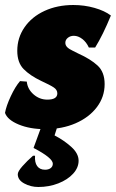

<svg xmlns="http://www.w3.org/2000/svg" viewBox="-27 -504 463 767"><path d="M162 -106Q202 -106 202 -131Q202 -145 188 -154.5Q174 -164 137 -181Q93 -202 67.5 -228Q42 -254 42 -301Q42 -353 71 -395Q100 -437 151 -460.5Q202 -484 266 -484Q310 -484 350.5 -472.5Q391 -461 416 -442Q384 -364 353 -314H328Q318 -336 301.5 -348.5Q285 -361 268 -361Q254 -361 244 -353Q234 -345 234 -333Q234 -323 241.5 -315.5Q249 -308 264 -301L286 -290Q335 -268 363 -242Q391 -216 391 -168Q391 -117 360 -76Q329 -35 275 -11.5Q221 12 153 12Q93 12 48 -6.5Q3 -25 -7 -53Q-2 -81 16 -119.5Q34 -158 53 -180L80 -178Q83 -148 107 -127Q131 -106 162 -106ZM214 -36 191 37Q228 56 257.5 82.5Q287 109 287 138Q287 166 265 190Q243 214 206 228.5Q169 243 126 243Q96 243 70 229Q44 215 44 192Q44 181 62.5 160Q81 139 105 118H113Q111 145 121.5 159.5Q132 174 153 174Q167 174 175.5 167.5Q184 161 184 150Q184 127 107 87L152 -36Z"/></svg>

Font: Alegreya Black
Style: Italic
Weight: 900
Italic angle: -7°
Designer: Juan Pablo del Peral
Foundry: Huerta Tipografica
Version: Version 2.007; ttfautohint (v1.6)